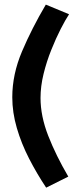

<svg xmlns="http://www.w3.org/2000/svg" viewBox="-20 -777 350 849"><path d="M34.3 -346.9Q34.3 -448.5 77.4 -549.8Q120.5 -651.2 182.6 -756.6L285.4 -714Q269.5 -690.1 248.4 -648.9Q227.3 -607.7 206.7 -556.2Q186 -504.8 172.6 -450Q159.2 -395.2 159.2 -343.9Q159.2 -263.5 193.4 -176.2Q227.6 -88.9 282 3.9L184.1 52.8Q142.5 -9.7 108.5 -76Q74.4 -142.3 54.4 -211Q34.3 -279.7 34.3 -346.9Z"/></svg>

Font: Raleway Thin
Style: Regular
Weight: 100
Designer: Matt McInerney, Pablo Impallari, Rodrigo Fuenzalida
Foundry: Matt McInerney, Pablo Impallari, Rodrigo Fuenzalida
Version: Version 4.026